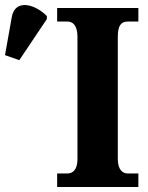

<svg xmlns="http://www.w3.org/2000/svg" viewBox="-30 -746 592 766"><path d="M47 -506 157 -670V-682C106 -733 29 -749 17 -678L-10 -526ZM198 0H522V-54H479C458 -54 440 -71 440 -111V-600C440 -646 455 -660 479 -660H522V-714H198V-660H240C259 -660 279 -646 279 -600V-110C279 -68 259 -54 240 -54H198Z"/></svg>

Font: Noto Serif Condensed ExtraBold
Style: Regular
Weight: 800
Width: 3
Designer: Monotype Design Team
Foundry: Monotype Imaging Inc.
Version: Version 2.013